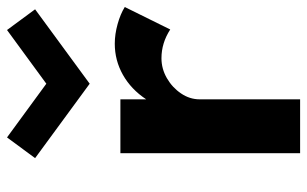

<svg xmlns="http://www.w3.org/2000/svg" viewBox="-184 -691 875 547"><g transform="rotate(-90 253.5 -417.5)"><path d="M90.5 0H244V-286Q244 -314.5 260.8 -339.2Q277.5 -364 304.2 -379.5Q331 -395 361 -395Q404.5 -395 443 -370L507 -499.5Q487 -512 458.2 -520Q429.5 -528 402.5 -528Q355 -528 313.8 -504.8Q272.5 -481.5 244 -438.5V-512H90.5ZM288.5 -599.5 500.5 -755 441.5 -835 288.5 -723 135.5 -835 76.5 -755Z"/></g></svg>

Font: Spartan
Style: Bold
Weight: 700
Designer: Matt Bailey, Mirko Velimirovic
Foundry: Matt Bailey
Version: Version 1.003; ttfautohint (v1.8.3)